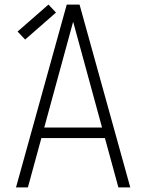

<svg xmlns="http://www.w3.org/2000/svg" viewBox="-20 -820 640 840"><path d="M50 0 272 -800H328L550 0H498L300 -725L102 0ZM140 -216 152 -262H448L460 -216ZM90 -647 57 -682 192 -800 225 -765Z"/></svg>

Font: Victor Mono Thin
Style: Regular
Weight: 100
Monospace: yes
Designer: Rune Bjørnerås
Version: Version 1.561;gftools[0.9.30]